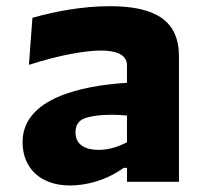

<svg xmlns="http://www.w3.org/2000/svg" viewBox="-20 -572 660 604"><path d="M543 0V-394.5C543 -506.5 470 -552.5 325.5 -552.5C241.5 -552.5 156 -537 82 -516L71 -368C172 -400.5 251.5 -413 298 -413C344.5 -413 379.5 -400.5 379.5 -366.5V-311.5C233.5 -302.5 51 -262 51 -125C51 -41 109.5 11.5 200.5 11.5C252 11.5 315.5 -5 369 -44H379.5V0ZM217.5 -155C217.5 -183 231 -196.5 256 -203C296.5 -213.5 348 -211.5 379.5 -208.5V-124.5C354.5 -111.5 324 -100.5 290 -100.5C249.5 -100.5 217.5 -116 217.5 -155Z"/></svg>

Font: Monaspace Argon ExtraBold
Style: Bold
Weight: 800
Designer: Riley Cran & the Lettermatic Team
Foundry: Lettermatic
Version: Version 1.000 (Monaspace Argon)